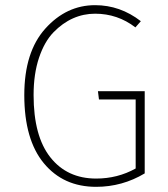

<svg xmlns="http://www.w3.org/2000/svg" viewBox="-20 -713 649 743"><path d="M348 -693Q445 -693 525 -631L504 -607Q435 -660 348 -660Q303 -660 262.5 -642Q222 -624 187 -588Q152 -552 131 -489.5Q110 -427 110 -345Q110 -186 175 -104Q240 -22 352 -22Q435 -22 505 -61V-328H363L359 -360H540V-42Q453 10 352 10Q225 10 149.5 -81.5Q74 -173 74 -345Q74 -512 155.5 -602.5Q237 -693 348 -693Z"/></svg>

Font: Fira Sans UltraLight
Style: Regular
Weight: 200
Designer: Carrois Corporate & Edenspiekermann AG
Foundry: Carrois Corporate GbR & Edenspiekermann AG
Version: Version 4.106;PS 004.106;hotconv 1.0.70;makeotf.lib2.5.58329